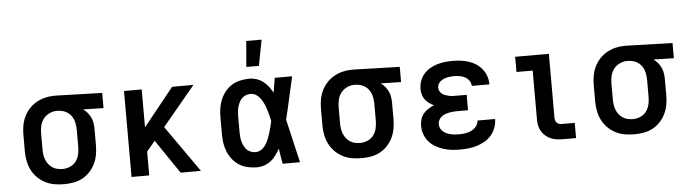

<svg xmlns="http://www.w3.org/2000/svg" viewBox="-47 -953 4145 1157"><g transform="rotate(-5 2025.0 -374.0)"><path d="M299 8Q270 8 241 3Q212 -2 186 -15.5Q160 -29 139 -50Q118 -71 105 -97Q92 -123 86.5 -152Q81 -181 81 -210V-310Q81 -338 86 -366Q91 -394 103 -419Q115 -444 134 -465Q153 -486 177.5 -500Q202 -514 229.5 -521Q257 -528 285 -528H300L576 -520V-428L453 -431Q467 -421 478.5 -407.5Q490 -394 497.5 -378Q505 -362 508 -344.5Q511 -327 511 -310V-210Q511 -181 506 -152.5Q501 -124 488.5 -98Q476 -72 456 -50.5Q436 -29 410.5 -15.5Q385 -2 356.5 3Q328 8 299 8ZM299 -84Q322 -84 344 -93.5Q366 -103 380 -122Q394 -141 399 -164Q404 -187 404 -210V-310Q404 -332 399.5 -354Q395 -376 382.5 -394.5Q370 -413 350 -423.5Q330 -434 308 -435L300 -436H293Q270 -436 248.5 -425.5Q227 -415 213 -397Q199 -379 193.5 -356Q188 -333 188 -310V-210Q188 -194 190.5 -178.5Q193 -163 199 -148Q205 -133 215 -120.5Q225 -108 238.5 -99.5Q252 -91 267.5 -87.5Q283 -84 299 -84Z M708 0V-520H815V-291L999 -520H1128L930 -282L1128 0H1005L866 -205L815 -144V0Z M1466 8Q1439 8 1411.5 2Q1384 -4 1360.5 -18.5Q1337 -33 1319.5 -55Q1302 -77 1291.5 -102.5Q1281 -128 1277 -155Q1273 -182 1273 -210V-310Q1273 -338 1277 -365Q1281 -392 1291.5 -417.5Q1302 -443 1319.5 -465Q1337 -487 1360.5 -501.5Q1384 -516 1411.5 -522Q1439 -528 1466 -528Q1489 -528 1510.5 -521Q1532 -514 1549.5 -500.5Q1567 -487 1581 -469Q1595 -451 1605 -431Q1609 -454 1612.5 -476Q1616 -498 1620 -520H1725Q1710 -456 1696 -391.5Q1682 -327 1666 -263Q1682 -198 1696.5 -132Q1711 -66 1727 0H1622Q1618 -23 1614 -46.5Q1610 -70 1607 -93Q1596 -73 1582.5 -54Q1569 -35 1551 -21Q1533 -7 1511 0.5Q1489 8 1466 8ZM1466 -84Q1485 -84 1501 -95Q1517 -106 1527.5 -122Q1538 -138 1545 -155.5Q1552 -173 1557.5 -190.5Q1563 -208 1567.5 -226.5Q1572 -245 1576 -263Q1572 -281 1567.5 -299Q1563 -317 1557.5 -334Q1552 -351 1544.5 -368Q1537 -385 1526.5 -400Q1516 -415 1500.5 -425.5Q1485 -436 1466 -436Q1452 -436 1438 -431Q1424 -426 1414 -416Q1404 -406 1397.5 -393Q1391 -380 1387 -366.5Q1383 -353 1381.5 -338.5Q1380 -324 1380 -310V-210Q1380 -196 1381.5 -181.5Q1383 -167 1387 -153.5Q1391 -140 1397.5 -127Q1404 -114 1414 -104Q1424 -94 1438 -89Q1452 -84 1466 -84ZM1455 -600 1468 -756H1561L1531 -600Z M2099 8Q2070 8 2041 3Q2012 -2 1986 -15.5Q1960 -29 1939 -50Q1918 -71 1905 -97Q1892 -123 1886.5 -152Q1881 -181 1881 -210V-310Q1881 -338 1886 -366Q1891 -394 1903 -419Q1915 -444 1934 -465Q1953 -486 1977.5 -500Q2002 -514 2029.5 -521Q2057 -528 2085 -528H2100L2376 -520V-428L2253 -431Q2267 -421 2278.5 -407.5Q2290 -394 2297.5 -378Q2305 -362 2308 -344.5Q2311 -327 2311 -310V-210Q2311 -181 2306 -152.5Q2301 -124 2288.5 -98Q2276 -72 2256 -50.5Q2236 -29 2210.5 -15.5Q2185 -2 2156.5 3Q2128 8 2099 8ZM2099 -84Q2122 -84 2144 -93.5Q2166 -103 2180 -122Q2194 -141 2199 -164Q2204 -187 2204 -210V-310Q2204 -332 2199.5 -354Q2195 -376 2182.5 -394.5Q2170 -413 2150 -423.5Q2130 -434 2108 -435L2100 -436H2093Q2070 -436 2048.5 -425.5Q2027 -415 2013 -397Q1999 -379 1993.5 -356Q1988 -333 1988 -310V-210Q1988 -194 1990.5 -178.5Q1993 -163 1999 -148Q2005 -133 2015 -120.5Q2025 -108 2038.5 -99.5Q2052 -91 2067.5 -87.5Q2083 -84 2099 -84Z M2698 8Q2672 8 2646 5.5Q2620 3 2595 -5Q2570 -13 2547.5 -26Q2525 -39 2508 -58.5Q2491 -78 2482 -103Q2473 -128 2473 -154Q2473 -174 2478.5 -193Q2484 -212 2496.5 -227.5Q2509 -243 2526 -253.5Q2543 -264 2561 -272Q2545 -279 2531.5 -289Q2518 -299 2508 -312.5Q2498 -326 2493.5 -343Q2489 -360 2489 -376Q2489 -401 2497 -424Q2505 -447 2521 -465.5Q2537 -484 2558 -496.5Q2579 -509 2602 -516Q2625 -523 2649 -525.5Q2673 -528 2697 -528Q2722 -528 2746 -525Q2770 -522 2793.5 -514.5Q2817 -507 2837.5 -493.5Q2858 -480 2873.5 -460.5Q2889 -441 2897 -417.5Q2905 -394 2905 -370V-368H2798V-369Q2798 -385 2788 -399.5Q2778 -414 2763 -422Q2748 -430 2731 -433Q2714 -436 2697 -436Q2681 -436 2664.5 -433.5Q2648 -431 2633 -424.5Q2618 -418 2607 -405Q2596 -392 2596 -375Q2596 -364 2601 -354Q2606 -344 2615 -337Q2624 -330 2634.5 -326.5Q2645 -323 2656 -320.5Q2667 -318 2678 -317.5Q2689 -317 2700 -317H2763V-224H2700Q2687 -224 2674 -223Q2661 -222 2648.5 -219.5Q2636 -217 2624 -212.5Q2612 -208 2602 -200Q2592 -192 2586 -180Q2580 -168 2580 -155Q2580 -142 2585.5 -130.5Q2591 -119 2601 -110.5Q2611 -102 2622.5 -97Q2634 -92 2646.5 -89Q2659 -86 2672 -85Q2685 -84 2698 -84Q2717 -84 2736 -87Q2755 -90 2772 -98.5Q2789 -107 2801.5 -122.5Q2814 -138 2814 -157H2921Q2921 -131 2912 -106Q2903 -81 2886.5 -61Q2870 -41 2847.5 -27.5Q2825 -14 2800 -6Q2775 2 2749.5 5Q2724 8 2698 8Z M3319 0Q3300 0 3281 -2.5Q3262 -5 3244.5 -12.5Q3227 -20 3212.5 -32.5Q3198 -45 3188.5 -61.5Q3179 -78 3175.5 -96.5Q3172 -115 3172 -134V-428H3074V-520H3278V-134Q3278 -126 3280.5 -117.5Q3283 -109 3288.5 -103Q3294 -97 3302 -94.5Q3310 -92 3319 -92H3397V0Z M3749 8Q3720 8 3691 3Q3662 -2 3636 -15.5Q3610 -29 3589 -50Q3568 -71 3555 -97Q3542 -123 3536.5 -152Q3531 -181 3531 -210V-310Q3531 -338 3536 -366Q3541 -394 3553 -419Q3565 -444 3584 -465Q3603 -486 3627.5 -500Q3652 -514 3679.5 -521Q3707 -528 3735 -528H3750L4026 -520V-428L3903 -431Q3917 -421 3928.5 -407.5Q3940 -394 3947.5 -378Q3955 -362 3958 -344.5Q3961 -327 3961 -310V-210Q3961 -181 3956 -152.5Q3951 -124 3938.5 -98Q3926 -72 3906 -50.5Q3886 -29 3860.5 -15.5Q3835 -2 3806.5 3Q3778 8 3749 8ZM3749 -84Q3772 -84 3794 -93.5Q3816 -103 3830 -122Q3844 -141 3849 -164Q3854 -187 3854 -210V-310Q3854 -332 3849.5 -354Q3845 -376 3832.5 -394.5Q3820 -413 3800 -423.5Q3780 -434 3758 -435L3750 -436H3743Q3720 -436 3698.5 -425.5Q3677 -415 3663 -397Q3649 -379 3643.5 -356Q3638 -333 3638 -310V-210Q3638 -194 3640.5 -178.5Q3643 -163 3649 -148Q3655 -133 3665 -120.5Q3675 -108 3688.5 -99.5Q3702 -91 3717.5 -87.5Q3733 -84 3749 -84Z"/></g></svg>

Font: Iosevka Etoile Semibold
Style: Regular
Weight: 600
Designer: Belleve Invis
Foundry: Belleve Invis
Version: Version 22.1.2; ttfautohint (v1.8.4)